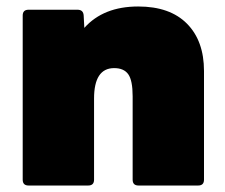

<svg xmlns="http://www.w3.org/2000/svg" viewBox="-20 -572 695 592"><path d="M68 0Q50 0 50 -18V-524Q50 -542 68 -542H219Q237 -542 238 -524L240 -486Q299 -552 406 -552Q504 -552 556.5 -499Q609 -446 609 -353V-18Q609 0 591 0H407Q389 0 389 -18V-275Q389 -324 375.5 -343Q362 -362 332 -362Q270 -362 270 -268V-18Q270 0 252 0Z"/></svg>

Font: LINE Seed Sans Heavy
Style: Regular
Weight: 900
Designer: LINE VX Design & Dalton Maag Ltd & Sandoll Inc
Foundry: Dalton Maag Ltd
Version: Version 1.003